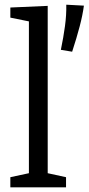

<svg xmlns="http://www.w3.org/2000/svg" viewBox="-20 -797 377 817"><path d="M261 -43V0H24V-43L103 -60V-706L24 -722V-765L183 -772V-60ZM287 -577 239 -585Q250 -638 256.5 -686Q263 -734 262 -777L337 -773Q332 -734 319 -684.5Q306 -635 287 -577Z"/></svg>

Font: Bitter
Style: Regular
Weight: 400
Designer: Sol Matas, and Bitter project Authors
Foundry: Sol Matas
Version: Version 2.001